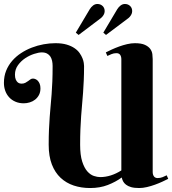

<svg xmlns="http://www.w3.org/2000/svg" viewBox="-20 -950 878 978"><path d="M689 7.8Q664.1 7.8 647.9 3.2Q631.8 -1.5 621.8 -9.3Q611.8 -17.1 606.9 -26.6Q602.1 -36.1 600.1 -45.9Q569.3 -23.4 529.3 -7.8Q489.3 7.8 439 7.8Q394 7.8 355.7 -4.9Q317.4 -17.6 288.8 -44.2Q260.3 -70.8 244.1 -112.5Q228 -154.3 228 -212.9Q228 -255.9 229.5 -290Q231 -324.2 233.2 -354.2Q235.4 -384.3 238 -412.1Q240.7 -439.9 242.9 -470.2Q245.1 -500.5 246.6 -535.2Q248 -569.8 248 -613.8Q248 -627.4 245.4 -639.9Q242.7 -652.3 236.6 -661.9Q230.5 -671.4 219.7 -677.2Q209 -683.1 192.9 -683.1Q177.2 -683.1 153.8 -675.5Q130.4 -668 108.6 -653.6Q86.9 -639.2 71.5 -617.9Q56.2 -596.7 56.2 -569.8Q56.2 -554.2 60.3 -544.9Q64.5 -535.6 69.8 -531Q75.2 -526.4 80.8 -525.1Q86.4 -523.9 88.9 -523.9Q101.1 -523.9 108.9 -528.1Q116.7 -532.2 123 -536.9Q129.4 -541.5 135 -545.7Q140.6 -549.8 147.9 -549.8Q153.8 -549.8 160.4 -547.1Q167 -544.4 172.6 -538.6Q178.2 -532.7 182.1 -523.2Q186 -513.7 186 -500Q186 -480.5 178.5 -466.3Q170.9 -452.1 158.9 -442.6Q147 -433.1 131.6 -428.5Q116.2 -423.8 101.1 -423.8Q77.6 -423.8 58.8 -431.9Q40 -439.9 26.9 -454.1Q13.7 -468.3 6.8 -487.3Q0 -506.3 0 -527.8Q0 -561.5 11.2 -589.6Q22.5 -617.7 42 -640.1Q61.5 -662.6 87.2 -679.4Q112.8 -696.3 142.1 -707.5Q171.4 -718.8 202.1 -724.4Q232.9 -730 262.2 -730Q295.9 -730 319.6 -722.9Q343.3 -715.8 359.6 -704.6Q376 -693.4 385.5 -679.7Q395 -666 400.1 -653.1Q405.3 -640.1 406.7 -629.6Q408.2 -619.1 408.2 -613.8Q408.2 -574.2 406.7 -541.3Q405.3 -508.3 403.1 -478Q400.9 -447.8 398.2 -418.7Q395.5 -389.6 393.3 -358.2Q391.1 -326.7 389.6 -291.3Q388.2 -255.9 388.2 -212.9Q388.2 -159.7 398.7 -127.2Q409.2 -94.7 424.8 -77.1Q440.4 -59.6 458.3 -53.7Q476.1 -47.9 490.2 -47.9Q517.1 -47.9 544.7 -56.6Q572.3 -65.4 598.1 -82V-647.9Q598.1 -662.1 592 -670.7Q585.9 -679.2 573.2 -679.2Q559.6 -679.2 547.9 -674.3Q536.1 -669.4 526.9 -665L519 -683.1Q531.2 -689.5 548.8 -697.5Q566.4 -705.6 586.4 -712.9Q606.4 -720.2 627.4 -725.1Q648.4 -730 667 -730Q700.2 -730 718.5 -721.4Q736.8 -712.9 745.6 -700.4Q754.4 -688 756.1 -673.8Q757.8 -659.7 757.8 -648.9V-74.2Q757.8 -60.1 764.2 -51.5Q770.5 -43 783.2 -43Q796.4 -43 808.1 -47.6Q819.8 -52.2 829.1 -57.1L836.9 -39.1Q824.7 -32.7 807.1 -24.7Q789.6 -16.6 769.5 -9.3Q749.5 -2 728.5 2.9Q707.5 7.8 689 7.8ZM366.2 -783.7 437 -902.8Q444.8 -915.5 454.8 -922.6Q464.8 -929.7 476.1 -929.7Q491.7 -929.7 502.4 -919.7Q513.2 -909.7 513.2 -893.1Q513.2 -883.3 507.8 -874Q502.4 -864.7 494.1 -857.9L380.4 -772ZM506.3 -783.7 577.1 -902.8Q585 -915.5 595 -922.6Q605 -929.7 616.2 -929.7Q631.8 -929.7 642.6 -919.7Q653.3 -909.7 653.3 -893.1Q653.3 -883.3 647.9 -874Q642.6 -864.7 634.3 -857.9L520 -772Z"/></svg>

Font: Berkshire Swash
Style: Regular
Weight: 700
Designer: Astigmatic (AOETI)
Foundry: Astigmatic (AOETI)
Version: Version 1.000